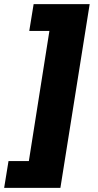

<svg xmlns="http://www.w3.org/2000/svg" viewBox="-70 -725 473 925"><path d="M-50 180 -29 51H69L168 -576H71L92 -705H362L221 180Z"/></svg>

Font: Nunito Sans 10pt SemiCondensed Black
Style: Italic
Weight: 900
Width: 4
Italic angle: -9°
Designer: Vernon Adams
Foundry: Vernon Adams
Version: Version 3.101;gftools[0.9.27]